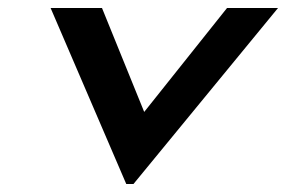

<svg xmlns="http://www.w3.org/2000/svg" viewBox="-20 -466 718 482"><path d="M107 -446 297 -4H315L678 -446H550L342 -185L236 -446Z"/></svg>

Font: Charger EcoBold
Style: Obl
Weight: 1000
Designer: Jasper
Foundry: Cannot Into Space Fonts
Version: Version 1.1